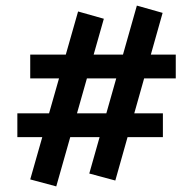

<svg xmlns="http://www.w3.org/2000/svg" viewBox="-20 -604 668 686"><path d="M392 41 299 16 469 -584 561 -558ZM42 -114V-199H562V-114ZM181 62 88 37 259 -563 351 -537ZM88 -324V-409H608V-324Z"/></svg>

Font: Ysabeau
Style: Bold Italic
Weight: 700
Italic angle: -12°
Designer: Christian Thalmann (Catharsis Fonts)
Version: Version 2.002